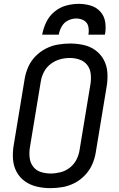

<svg xmlns="http://www.w3.org/2000/svg" viewBox="-20 -969 616 997"><path d="M241 8Q273 8 305 2.5Q337 -3 367 -18.5Q397 -34 421 -59Q445 -84 458.5 -114.5Q472 -145 477 -176L534 -521Q540 -557 537.5 -592.5Q535 -628 519 -658Q503 -688 475.5 -708Q448 -728 414 -735.5Q380 -743 344 -743Q313 -743 280.5 -737.5Q248 -732 218 -716.5Q188 -701 164 -676.5Q140 -652 126.5 -621Q113 -590 108 -559L51 -214Q45 -178 47.5 -142.5Q50 -107 66 -77Q82 -47 109.5 -27.5Q137 -8 171.5 0Q206 8 241 8ZM243 -68Q216 -68 191.5 -76Q167 -84 152 -104Q137 -124 134 -149.5Q131 -175 135 -202L192 -547Q196 -572 208.5 -596Q221 -620 243.5 -637Q266 -654 291.5 -661Q317 -668 343 -668Q369 -668 393.5 -659.5Q418 -651 433 -631.5Q448 -612 451 -586Q454 -560 450 -534L393 -189Q389 -163 376.5 -139Q364 -115 342 -98Q320 -81 294 -74.5Q268 -68 243 -68ZM199 -789H285Q289 -811 300.5 -831.5Q312 -852 333 -862.5Q354 -873 376 -873Q398 -873 416 -862.5Q434 -852 438.5 -831.5Q443 -811 439 -789H525Q531 -821 526.5 -853Q522 -885 501.5 -908Q481 -931 451 -940Q421 -949 389 -949Q356 -949 323 -940Q290 -931 262.5 -908Q235 -885 220 -853.5Q205 -822 199 -789Z"/></svg>

Font: Iosevka Sparkle
Style: Italic
Weight: 400
Italic angle: -9°
Designer: Belleve Invis
Foundry: Belleve Invis
Version: Version 4.5.0; ttfautohint (v1.8.3)